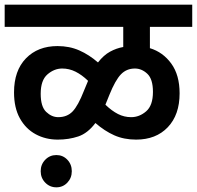

<svg xmlns="http://www.w3.org/2000/svg" viewBox="-20 -642 842 821"><path d="M0 -527V-622H802V-527H621V-436Q677 -419 712.5 -370Q748 -321 748 -243Q748 -151 697.5 -98Q647 -45 562 -45Q510 -45 468.5 -63.5Q427 -82 388 -116Q355 -72 314.5 -58.5Q274 -45 227 -45Q175 -45 132.5 -68Q90 -91 65 -136Q40 -181 40 -247Q40 -340 91 -392.5Q142 -445 226 -445Q277 -445 319 -426.5Q361 -408 399 -375Q423 -406 450.5 -421Q478 -436 507 -441V-527ZM431 -195V-194Q458 -168 484.5 -154.5Q511 -141 541 -141Q576 -141 605 -166Q634 -191 634 -249Q634 -304 610 -326.5Q586 -349 557 -349Q521 -349 497 -324Q473 -299 448 -237ZM154 -241Q154 -186 177.5 -163.5Q201 -141 229 -141Q267 -141 290.5 -165.5Q314 -190 339 -254L356 -295V-297Q330 -322 303 -335.5Q276 -349 246 -349Q212 -349 183 -324Q154 -299 154 -241ZM154 90Q154 61 173.5 41Q193 21 221 21Q249 21 268 41Q287 61 287 90Q287 119 268 139Q249 159 221 159Q193 159 173.5 139Q154 119 154 90Z"/></svg>

Font: Noto Sans Devanagari UI SemiBold
Style: Regular
Weight: 600
Designer: Jelle Bosma - Monotype Design Team
Foundry: Monotype Imaging Inc.
Version: Version 2.003; ttfautohint (v1.8.4.7-5d5b)